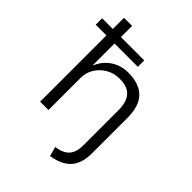

<svg xmlns="http://www.w3.org/2000/svg" viewBox="-250 -829 1141 1141"><g transform="rotate(45 320.5 -259.0)"><path d="M380 187 364 127Q401 122 425.5 108Q450 94 462.5 68Q475 42 475 1V-296Q475 -336 463 -366.5Q451 -397 423.5 -414Q396 -431 349 -431Q300 -431 262 -408.5Q224 -386 202 -350Q180 -314 180 -272V0H110V-557H20V-611H110V-705H178V-611H374V-557H178V-377H181Q203 -430 250.5 -461.5Q298 -493 359 -493Q421 -493 462.5 -471.5Q504 -450 524.5 -407.5Q545 -365 545 -300V-1Q545 55 527 94Q509 133 472.5 155.5Q436 178 380 187Z"/></g></svg>

Font: Nunito Sans 7pt Light
Style: Regular
Weight: 300
Designer: Vernon Adams
Foundry: Vernon Adams
Version: Version 3.101;gftools[0.9.27]